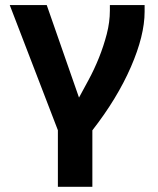

<svg xmlns="http://www.w3.org/2000/svg" viewBox="-20 -536 616 750"><path d="M340.8 193.8H206.1V-27.3L18.1 -516.1H162.6L288.6 -154.8Q303.2 -181.6 325.9 -223.6Q348.6 -265.6 366.7 -310.8Q384.8 -356 397 -402.8Q409.2 -449.7 409.2 -495.1V-516.1H544.9V-490.2Q544.9 -397.5 491.2 -274.2Q437.5 -150.9 340.8 -26.9Z"/></svg>

Font: Cadman
Style: Bold
Weight: 700
Designer: Paul James MIller
Foundry: High-Logic / Made with FontCreator
Version: Version 2.114;March 28, 2021;FontCreator 13.0.0.2683 64-bit